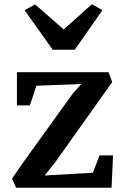

<svg xmlns="http://www.w3.org/2000/svg" viewBox="-20 -887 579 907"><path d="M37 0ZM510 -499 244 -125 191 -58 419 -71 450 -153H514L507 0H56L37 -43L79 -105L323 -444L364 -490L152 -482L121 -389H60V-546H493ZM146 -866 281 -748 414 -867 464 -839 333 -652H229L96 -839Z"/></svg>

Font: Martel
Style: Bold
Weight: 700
Designer: Dan Reynolds
Foundry: Dan Reynolds
Version: Version 1.001; ttfautohint (v1.1) -l 5 -r 5 -G 72 -x 0 -D la